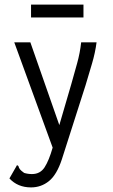

<svg xmlns="http://www.w3.org/2000/svg" viewBox="-20 -641 490 835"><path d="M115 174Q57 174 21 135L49 86L54 77L60 81Q62 89 66.5 95Q71 101 85 111Q101 116 119 116Q155 116 174 86.5Q193 57 209 1L42 -457H112L238 -97L290 -275Q303 -321 315.5 -366Q328 -411 333 -457H400Q394 -411 380 -364Q366 -317 352 -270L249 52Q227 119 193 146.5Q159 174 115 174ZM115 -565V-621H343V-565Z"/></svg>

Font: Inconsolata SemiCondensed
Style: Regular
Weight: 400
Width: 4
Monospace: yes
Designer: Raph Levien, Cyreal, Brenton Simpson
Foundry: Raph Levien, Cyreal, Google
Version: Version 3.000; ttfautohint (v1.8.2.53-6de2)